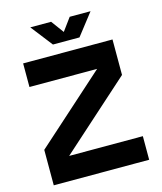

<svg xmlns="http://www.w3.org/2000/svg" viewBox="-129 -983 907 1077"><g transform="rotate(-15 325.0 -445.0)"><path d="M48 0V-206L491 -603L514 -568H59V-705H578V-499L135 -102L117 -137H602V0ZM248 -764 150 -890H271L354 -777H296L379 -890H500L402 -764Z"/></g></svg>

Font: TikTok Sans 24pt
Style: Bold
Weight: 700
Version: Version 4.000